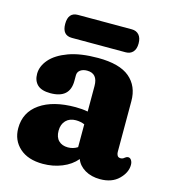

<svg xmlns="http://www.w3.org/2000/svg" viewBox="-95 -676 680 763"><g transform="rotate(15 245.0 -294.0)"><path d="M19.5 -102Q19.5 -167.5 72.8 -204.5Q126 -241.5 218.5 -241.5Q245.5 -241.5 269 -237V-342Q269 -393.5 225 -393.5Q208 -393.5 197.2 -385.5Q186.5 -377.5 186.5 -364V-341Q186.5 -269 106.5 -269Q70 -269 53 -285.2Q36 -301.5 36 -330Q36 -361.5 60.5 -389.8Q85 -418 133.5 -435.8Q182 -453.5 254.5 -453.5Q343 -453.5 384.5 -418.5Q426 -383.5 426 -322V-112.5Q426 -104.5 429.8 -98Q433.5 -91.5 443.5 -91.5Q452 -91.5 459.5 -98.5Q466 -103.5 471.5 -103.5Q480 -103.5 485 -95.5Q490 -87.5 490 -76.5Q490 -45 462 -17.5Q434 10 385.5 10Q349.5 10 323.2 -5.5Q297 -21 287.5 -46.5Q265 -19.5 228.5 -4.8Q192 10 150 10Q89 10 54.2 -21.2Q19.5 -52.5 19.5 -102ZM177 -133.5Q177 -107 191.2 -93Q205.5 -79 229.5 -79Q251 -79 269 -90.5V-184.5Q252.5 -191.5 233 -191.5Q207.5 -191.5 192.2 -175.8Q177 -160 177 -133.5ZM92.5 -550.5Q92.5 -598 132.5 -598H354Q372.5 -598 383.5 -585.8Q394.5 -573.5 394.5 -550.5Q394.5 -527.5 383.5 -515.5Q372.5 -503.5 354 -503.5H132.5Q92.5 -503.5 92.5 -550.5Z"/></g></svg>

Font: Fraunces 144pt S100
Style: Bold
Weight: 700
Version: Version 1.000; ttfautohint (v1.8.3)